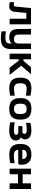

<svg xmlns="http://www.w3.org/2000/svg" viewBox="1847 -2396 754 4488"><g transform="rotate(90 2224.0 -152.0)"><path d="M256 -121 284 -390H418V0H549V-500H168L134 -145C131 -108 116 -96 92 -96C75 -96 53 -99 30 -104V-3C56 4 95 9 120 9C207 9 247 -39 256 -121Z M1127 -37V-500H997V-215C997 -137 966 -102 891 -102C817 -102 788 -137 788 -215V-500H657V-211C657 -59 717 9 854 9C922 9 963 -11 991 -42H997V-5C997 64 964 99 858 99C814 99 756 94 713 87V190C774 201 821 205 870 205C1063 205 1127 132 1127 -37Z M1234 -500V0H1365V-213H1398L1561 0H1730L1517 -270L1714 -500H1553L1403 -323H1365V-500Z M1795 -256V-244C1795 -68 1878 9 2050 9C2101 9 2156 1 2217 -14V-121C2175 -112 2103 -102 2063 -102C1966 -102 1926 -140 1926 -248V-252C1926 -360 1966 -398 2063 -398C2103 -398 2175 -388 2217 -379V-486C2156 -501 2101 -509 2050 -509C1878 -509 1795 -432 1795 -256Z M2273 -256V-244C2273 -70 2357 9 2525 9C2695 9 2776 -70 2776 -244V-256C2776 -430 2695 -509 2525 -509C2357 -509 2273 -430 2273 -256ZM2404 -248V-252C2404 -359 2440 -398 2525 -398C2611 -398 2646 -359 2646 -252V-248C2646 -141 2611 -102 2525 -102C2440 -102 2404 -141 2404 -248Z M3047 -299H2929V-203H3061C3109 -203 3132 -186 3132 -152C3132 -118 3095 -101 3022 -101C2963 -101 2907 -106 2838 -120V-15C2904 1 2955 9 3021 9C3180 9 3264 -40 3264 -148C3264 -204 3239 -242 3188 -265C3221 -284 3238 -315 3238 -356C3238 -457 3167 -509 3024 -509C2960 -509 2912 -501 2852 -486V-382C2901 -393 2950 -400 3014 -400C3078 -400 3110 -383 3110 -347C3110 -316 3089 -299 3047 -299Z M3831 -273C3831 -422 3756 -509 3593 -509C3427 -509 3345 -431 3345 -256V-244C3345 -66 3427 9 3605 9C3658 9 3723 1 3794 -14V-117C3751 -109 3667 -99 3617 -99C3530 -99 3490 -127 3479 -201H3780C3823 -201 3831 -209 3831 -273ZM3478 -297C3487 -371 3521 -401 3593 -401C3663 -401 3697 -363 3698 -297Z M3923 0H4054V-195H4266V0H4398V-500H4266V-305H4054V-500H3923Z"/></g></svg>

Font: LT Wave Alt Bold
Style: Regular
Weight: 700
Designer: Daniel Lyons
Version: Version 2.5 (Glyphs App)